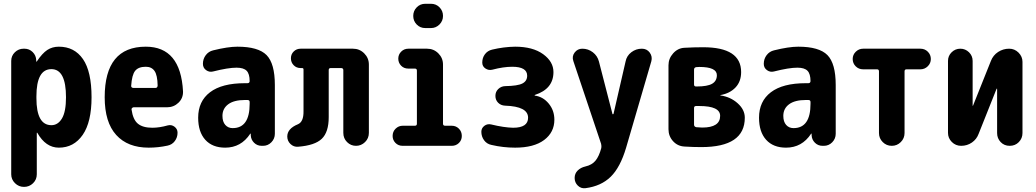

<svg xmlns="http://www.w3.org/2000/svg" viewBox="-20 -780 5540 1027"><path d="M254.9 -110.4Q290 -110.4 311.5 -146.5Q333 -182.6 333 -259.8Q333 -410.2 254.9 -410.2Q174.8 -410.2 174.8 -264.6V-254.9Q174.8 -110.4 254.9 -110.4ZM294.9 -530.3Q377.9 -530.3 423.8 -463.9Q469.7 -397.5 469.7 -259.8Q469.7 -127 422.4 -58.6Q375 9.8 294.9 9.8Q224.6 9.8 179.7 -69.3Q179.7 -70.3 177.7 -70.3Q176.8 -70.3 176.8 -69.3V152.3Q176.8 180.7 156.7 200.2Q136.7 219.7 108.4 219.7Q80.1 219.7 60.1 199.7Q40 179.7 40 152.3V-454.1Q40 -481.4 59.6 -500.5Q79.1 -519.5 106.4 -519.5H110.4Q136.7 -519.5 154.8 -501.5Q172.9 -483.4 173.8 -458V-451.2Q173.8 -450.2 174.8 -450.2Q176.8 -450.2 176.8 -451.2Q206.1 -495.1 232.9 -512.7Q259.8 -530.3 294.9 -530.3Z M811.5 -309.6Q822.3 -309.6 823.2 -322.3Q822.3 -377.9 806.6 -400.4Q791 -422.9 759.8 -422.9Q720.7 -422.9 703.1 -401.4Q685.5 -379.9 681.6 -320.3Q681.6 -310.5 693.4 -309.6ZM759.8 -530.3Q946.3 -530.3 959 -291Q960 -254.9 934.6 -230.5Q909.2 -206.1 873 -206.1H694.3Q690.4 -206.1 686.5 -202.1Q682.6 -198.2 683.6 -194.3Q691.4 -139.6 717.8 -118.2Q744.1 -96.7 794.9 -96.7Q833 -96.7 877.9 -109.4Q897.5 -114.3 913.6 -102.1Q929.7 -89.8 929.7 -70.3Q929.7 -44.9 915 -25.4Q900.4 -5.9 876 -1Q826.2 9.8 775.4 9.8Q663.1 9.8 601.6 -58.1Q540 -126 540 -259.8Q540 -530.3 759.8 -530.3Z M1315.4 -224.6V-234.4Q1315.4 -245.1 1303.7 -245.1H1290Q1231.4 -245.1 1200.7 -222.2Q1169.9 -199.2 1169.9 -160.2Q1169.9 -128.9 1185.1 -111.8Q1200.2 -94.7 1224.6 -94.7Q1315.4 -94.7 1315.4 -224.6ZM1250 -530.3Q1361.3 -530.3 1405.8 -485.4Q1450.2 -440.4 1450.2 -325.2V-64.5Q1450.2 -38.1 1431.6 -19Q1413.1 0 1386.7 0H1379.9Q1355.5 0 1338.9 -16.6Q1322.3 -33.2 1321.3 -56.6V-64.5Q1321.3 -65.4 1320.3 -65.4Q1318.4 -65.4 1318.4 -64.5Q1269.5 9.8 1184.6 9.8Q1116.2 9.8 1078.1 -32.2Q1040 -74.2 1040 -150.4Q1040 -238.3 1103.5 -286.6Q1167 -335 1290 -335H1303.7Q1314.5 -335 1315.4 -345.7Q1315.4 -384.8 1299.3 -401.4Q1283.2 -418 1245.1 -418Q1200.2 -418 1119.1 -397.5Q1099.6 -392.6 1082.5 -404.8Q1065.4 -417 1065.4 -438.5Q1065.4 -464.8 1080.6 -484.9Q1095.7 -504.9 1120.1 -510.7Q1199.2 -530.3 1250 -530.3Z M1868.2 -519.5Q1903.3 -519.5 1928.2 -494.6Q1953.1 -469.7 1953.1 -434.6V-69.3Q1953.1 -40 1932.6 -20Q1912.1 0 1884.3 0Q1856.4 0 1836.4 -20Q1816.4 -40 1816.4 -69.3V-405.3Q1816.4 -416 1803.7 -416H1749Q1738.3 -416 1738.3 -405.3V-153.3Q1738.3 -73.2 1701.2 -37.6Q1664.1 -2 1574.2 4.9Q1550.8 6.8 1533.7 -9.8Q1516.6 -26.4 1516.6 -49.8Q1516.6 -91.8 1573.2 -115.2Q1604.5 -127.9 1603.5 -185.5V-408.2Q1603.5 -416 1595.7 -416H1587.9Q1565.4 -416 1550.8 -431.2Q1536.1 -446.3 1536.1 -468.3Q1536.1 -490.2 1551.3 -504.9Q1566.4 -519.5 1587.9 -519.5Z M2254.9 -759.8H2285.2Q2312.5 -759.8 2331.1 -740.7Q2349.6 -721.7 2349.6 -694.8Q2349.6 -668 2330.6 -648.9Q2311.5 -629.9 2285.2 -629.9H2254.9Q2227.5 -629.9 2209 -648.9Q2190.4 -668 2190.4 -694.8Q2190.4 -721.7 2209 -740.7Q2227.5 -759.8 2254.9 -759.8ZM2396.5 -107.4Q2418.9 -107.4 2434.6 -91.8Q2450.2 -76.2 2450.2 -52.7Q2450.2 -30.3 2434.6 -15.1Q2418.9 0 2396.5 0H2133.8Q2110.4 0 2095.2 -15.6Q2080.1 -31.2 2080.1 -52.7Q2080.1 -76.2 2096.2 -91.8Q2112.3 -107.4 2133.8 -107.4H2199.2Q2210 -107.4 2210 -118.2V-402.3Q2210 -413.1 2199.2 -413.1H2164.1Q2140.6 -413.1 2125.5 -428.7Q2110.4 -444.3 2110.4 -466.3Q2110.4 -488.3 2126 -503.9Q2141.6 -519.5 2164.1 -519.5H2264.6Q2299.8 -519.5 2324.7 -494.6Q2349.6 -469.7 2349.6 -434.6V-118.2Q2349.6 -107.4 2361.3 -107.4Z M2840.8 -268.6Q2884.8 -262.7 2915 -226.1Q2945.3 -189.5 2945.3 -139.6Q2945.3 -72.3 2890.6 -31.2Q2835.9 9.8 2735.4 9.8Q2670.9 9.8 2608.4 -4.9Q2584 -9.8 2569.3 -29.8Q2554.7 -49.8 2554.7 -75.2Q2554.7 -94.7 2570.8 -106.9Q2586.9 -119.1 2607.4 -114.3Q2675.8 -97.7 2724.6 -96.7Q2804.7 -96.7 2804.7 -150.4Q2804.7 -210.9 2681.6 -214.8Q2659.2 -215.8 2644.5 -230.5Q2629.9 -245.1 2629.9 -267.1Q2629.9 -289.1 2645 -303.7Q2660.2 -318.4 2681.6 -319.3Q2749 -320.3 2774.4 -333.5Q2799.8 -346.7 2799.8 -375Q2799.8 -422.9 2719.7 -422.9Q2672.9 -422.9 2613.3 -407.2Q2593.8 -402.3 2576.7 -413.6Q2559.6 -424.8 2559.6 -445.3Q2559.6 -470.7 2573.7 -489.7Q2587.9 -508.8 2612.3 -514.6Q2673.8 -529.3 2735.4 -530.3Q2830.1 -530.3 2885.3 -490.2Q2940.4 -450.2 2940.4 -394.5Q2940.4 -304.7 2841.8 -272.5Q2839.8 -272.5 2839.8 -269.5Q2839.8 -268.6 2840.8 -268.6Z M3413.1 -519.5Q3440.4 -519.5 3455.6 -498.5Q3470.7 -477.5 3463.9 -452.1L3329.1 9.8Q3297.9 115.2 3246.6 165.5Q3195.3 215.8 3111.3 226.6Q3087.9 229.5 3070.8 212.9Q3053.7 196.3 3053.7 171.9Q3053.7 148.4 3069.8 132.3Q3085.9 116.2 3111.3 110.4Q3146.5 102.5 3165.5 79.1Q3184.6 55.7 3196.3 11.7Q3198.2 2 3195.3 -10.7L3046.9 -453.1Q3038.1 -478.5 3053.7 -499Q3069.3 -519.5 3094.7 -519.5Q3126 -519.5 3150.9 -500.5Q3175.8 -481.4 3183.6 -451.2L3255.9 -170.9Q3255.9 -168.9 3258.3 -168.9Q3260.7 -168.9 3261.7 -170.9L3326.2 -451.2Q3332 -481.4 3356.9 -500.5Q3381.8 -519.5 3413.1 -519.5Z M3736.3 -97.7Q3832 -97.7 3832 -160.2Q3832 -212.9 3720.7 -212.9H3703.1Q3692.4 -212.9 3692.4 -202.1V-113.3Q3692.4 -102.5 3704.1 -99.6Q3724.6 -97.7 3736.3 -97.7ZM3692.4 -407.2V-328.1Q3692.4 -317.4 3703.1 -317.4H3707Q3763.7 -317.4 3789.1 -332Q3814.5 -346.7 3814.5 -377.9Q3814.5 -421.9 3720.7 -421.9Q3710 -421.9 3704.1 -420.9Q3692.4 -418.9 3692.4 -407.2ZM3834 -269.5Q3887.7 -261.7 3925.8 -227.5Q3963.9 -193.4 3963.9 -150.4Q3963.9 6.8 3731.4 6.8Q3687.5 6.8 3641.6 3.9Q3604.5 2 3580.1 -24.9Q3555.7 -51.8 3555.7 -88.9V-430.7Q3555.7 -466.8 3580.6 -494.6Q3605.5 -522.5 3640.6 -524.4Q3691.4 -527.3 3741.2 -527.3Q3944.3 -527.3 3944.3 -394.5Q3944.3 -343.8 3914.1 -312Q3883.8 -280.3 3834 -271.5Q3833 -271.5 3833 -269.5Z M4315.4 -224.6V-234.4Q4315.4 -245.1 4303.7 -245.1H4290Q4231.4 -245.1 4200.7 -222.2Q4169.9 -199.2 4169.9 -160.2Q4169.9 -128.9 4185.1 -111.8Q4200.2 -94.7 4224.6 -94.7Q4315.4 -94.7 4315.4 -224.6ZM4250 -530.3Q4361.3 -530.3 4405.8 -485.4Q4450.2 -440.4 4450.2 -325.2V-64.5Q4450.2 -38.1 4431.6 -19Q4413.1 0 4386.7 0H4379.9Q4355.5 0 4338.9 -16.6Q4322.3 -33.2 4321.3 -56.6V-64.5Q4321.3 -65.4 4320.3 -65.4Q4318.4 -65.4 4318.4 -64.5Q4269.5 9.8 4184.6 9.8Q4116.2 9.8 4078.1 -32.2Q4040 -74.2 4040 -150.4Q4040 -238.3 4103.5 -286.6Q4167 -335 4290 -335H4303.7Q4314.5 -335 4315.4 -345.7Q4315.4 -384.8 4299.3 -401.4Q4283.2 -418 4245.1 -418Q4200.2 -418 4119.1 -397.5Q4099.6 -392.6 4082.5 -404.8Q4065.4 -417 4065.4 -438.5Q4065.4 -464.8 4080.6 -484.9Q4095.7 -504.9 4120.1 -510.7Q4199.2 -530.3 4250 -530.3Z M4903.3 -519.5Q4926.8 -519.5 4942.9 -503.4Q4959 -487.3 4959 -464.4Q4959 -441.4 4942.4 -425.3Q4925.8 -409.2 4903.3 -409.2H4829.1Q4818.4 -409.2 4818.4 -398.4V-68.4Q4818.4 -40 4798.3 -20Q4778.3 0 4750 0Q4721.7 0 4701.7 -20Q4681.6 -40 4681.6 -68.4V-398.4Q4681.6 -409.2 4670.9 -409.2H4596.7Q4573.2 -409.2 4557.1 -425.3Q4541 -441.4 4541 -464.4Q4541 -487.3 4557.6 -503.4Q4574.2 -519.5 4596.7 -519.5Z M5377.9 -519.5Q5407.2 -519.5 5428.2 -498.5Q5449.2 -477.5 5449.2 -449.2V-68.4Q5449.2 -40 5429.7 -20Q5410.2 0 5380.9 0Q5351.6 0 5332.5 -20Q5313.5 -40 5313.5 -68.4V-304.7Q5313.5 -305.7 5312 -305.7Q5310.5 -305.7 5310.5 -304.7L5214.8 -64.5Q5204.1 -35.2 5178.7 -17.6Q5153.3 0 5121.1 0Q5091.8 0 5071.3 -20.5Q5050.8 -41 5050.8 -69.3V-454.1Q5050.8 -481.4 5070.3 -500.5Q5089.8 -519.5 5116.7 -519.5Q5143.6 -519.5 5163.1 -500.5Q5182.6 -481.4 5182.6 -454.1V-214.8Q5182.6 -213.9 5183.6 -213.9Q5184.6 -213.9 5184.6 -214.8L5280.3 -454.1Q5292 -484.4 5318.8 -502Q5345.7 -519.5 5377.9 -519.5Z"/></svg>

Font: Rounded-X Mgen+ 1m bold
Style: Bold
Weight: 700
Designer: [Source Han Sans]
Ryoko NISHIZUKA  (kana & ideographs); Paul D. Hunt (Latin, Greek & Cyrillic); Wenlong ZHANG  (bopomofo
Version: Version 1.059.20150602